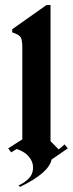

<svg xmlns="http://www.w3.org/2000/svg" viewBox="-20 -659 288 760"><path d="M180 -100 212.5 -67.5 235.8 -87.5 248.3 -71.7 184.2 -27.5Q173.3 25.8 59.2 80.8L53.3 75Q75 65.8 92.9 48.3Q110.8 30.8 110.8 4.2Q110.8 -14.2 101.2 -29.2Q91.7 -44.2 77.9 -53.8Q64.2 -63.3 45.8 -69.2L24.2 -55.8L12.5 -71.7L68.3 -107.5V-470.8Q68.3 -500.8 61.7 -511.7Q55 -522.5 28.3 -530.8V-543.3L164.2 -639.2H180Z"/></svg>

Font: Chomsky
Style: Regular
Weight: 400
Version: Version 2.3